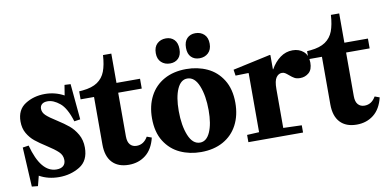

<svg xmlns="http://www.w3.org/2000/svg" viewBox="-75 -984 2531 1252"><g transform="rotate(-10 1190.5 -358.0)"><path d="M225 -42Q254 -42 269.5 -55.5Q285 -69 285 -94Q285 -126 261 -149Q237 -172 187 -204Q143 -232 114.5 -255Q86 -278 66.5 -311.5Q47 -345 47 -390Q47 -468 103.5 -504Q160 -540 234 -540Q301 -540 360 -508L371 -576L411 -574L433 -337L393 -331Q365 -422 323.5 -456Q282 -490 243 -490Q219 -490 206 -479Q193 -468 193 -449Q193 -424 214.5 -404Q236 -384 281 -356Q328 -326 357.5 -301.5Q387 -277 409 -239Q431 -201 431 -151Q431 -64 370.5 -27Q310 10 233 10Q160 10 103 -22L86 44L46 40L32 -221L72 -227Q121 -42 225 -42Z M458 -518 482 -520Q544 -526 580 -550.5Q616 -575 632 -617Q648 -659 652 -724H707V-530H863V-465H707V-176Q707 -139 723 -121Q739 -103 766 -103Q813 -103 840 -150H842L872 -139Q854 -64 807 -27Q760 10 695 10Q624 10 585.5 -31Q547 -72 547 -150V-465H458Z M1170 -540Q1245 -540 1308 -511Q1371 -482 1409.5 -420.5Q1448 -359 1448 -268Q1448 -185 1415 -122Q1382 -59 1320 -24.5Q1258 10 1173 10Q1098 10 1035 -19Q972 -48 933.5 -109Q895 -170 895 -262Q895 -345 928 -408Q961 -471 1023 -505.5Q1085 -540 1170 -540ZM1177 -52Q1220 -52 1244 -106Q1268 -160 1268 -250Q1268 -347 1241.5 -412.5Q1215 -478 1166 -478Q1123 -478 1099 -424Q1075 -370 1075 -279Q1075 -182 1101.5 -117Q1128 -52 1177 -52ZM993 -676Q993 -717 1016 -738.5Q1039 -760 1074 -760Q1108 -760 1129 -738.5Q1150 -717 1150 -676Q1150 -636 1129 -615Q1108 -594 1074 -594Q1039 -594 1016 -615.5Q993 -637 993 -676ZM1269 -760Q1304 -760 1327 -738.5Q1350 -717 1350 -676Q1350 -637 1327 -615.5Q1304 -594 1269 -594Q1235 -594 1214 -615Q1193 -636 1193 -676Q1193 -717 1214 -738.5Q1235 -760 1269 -760Z M1727 -52 1849 -48V0H1487V-48L1567 -52V-442L1565 -444L1480 -442L1474 -482L1723 -536L1727 -534V-440H1729Q1755 -486 1792 -513Q1829 -540 1874 -540Q1917 -540 1946 -515Q1975 -490 1975 -441Q1975 -395 1950.5 -374Q1926 -353 1893 -353Q1870 -353 1855.5 -361Q1841 -369 1824 -384Q1810 -396 1801 -401.5Q1792 -407 1780 -407Q1758 -407 1742.5 -385.5Q1727 -364 1727 -309Z M1967 -518 1991 -520Q2053 -526 2089 -550.5Q2125 -575 2141 -617Q2157 -659 2161 -724H2216V-530H2372V-465H2216V-176Q2216 -139 2232 -121Q2248 -103 2275 -103Q2322 -103 2349 -150H2351L2381 -139Q2363 -64 2316 -27Q2269 10 2204 10Q2133 10 2094.5 -31Q2056 -72 2056 -150V-465H1967Z"/></g></svg>

Font: Minipax
Style: Bold
Weight: 700
Designer: Raphaël Ronot, Igor Stepanchenko (Cyrillic)
Foundry: steppetype
Version: Version 1.002